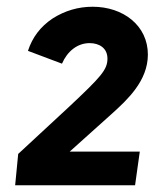

<svg xmlns="http://www.w3.org/2000/svg" viewBox="-20 -774 459 570"><path d="M381 -224 395 -324H187L314 -438C358 -478 419 -534 419 -612C419 -698 346 -754 255 -754C212 -754 172 -742 136 -719C100 -695 76 -663 63 -623L164 -585C180 -622 210 -646 246 -646C275 -646 299 -631 299 -600C299 -567 280 -546 184 -456L34 -317L25 -224Z"/></svg>

Font: Plus Jakarta Sans ExtraBold
Style: Italic
Weight: 800
Italic angle: -8°
Designer: Gumpita Rahayu
Foundry: Tokotype
Version: Version 2.071;gftools[0.9.30]